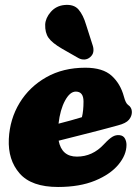

<svg xmlns="http://www.w3.org/2000/svg" viewBox="-20 -751 569 784"><path d="M496.5 -159.5Q496.5 -118.5 463.5 -78.8Q430.5 -39 367.8 -13.2Q305 12.5 217 12.5Q108.5 12.5 60.2 -42.8Q12 -98 16 -183.5Q20 -265 60 -330.8Q100 -396.5 168.8 -435.5Q237.5 -474.5 328.5 -474.5Q399.5 -474.5 435.8 -441.8Q472 -409 486 -356.5Q493 -330 502.5 -323Q518.5 -312.5 518.5 -293.5Q518.5 -276.5 506.5 -262Q494.5 -247.5 461.5 -239Q431.5 -230.5 390 -219.8Q348.5 -209 303.8 -197.8Q259 -186.5 219.5 -176.5Q232 -111.5 294 -111.5Q358 -111.5 404.5 -162Q425 -184 439 -192.5Q453 -201 469 -199Q484 -197 490.2 -185.2Q496.5 -173.5 496.5 -159.5ZM289.5 -377Q265.5 -377 245.5 -340Q225.5 -303 219 -246Q244.5 -252.5 269.8 -259.5Q295 -266.5 314.5 -272.5Q321 -298.5 321 -336.5Q321 -377 289.5 -377ZM331.5 -650 359 -564Q363 -551 361 -539Q359 -527 348 -517.5Q337.5 -508.5 324.5 -508Q311.5 -507.5 300 -514L233.5 -552Q193 -575.5 178.2 -596.5Q163.5 -617.5 164.5 -651Q166 -678 187.5 -702.5Q209 -727 242.5 -730.5Q281.5 -734.5 300.8 -712Q320 -689.5 331.5 -650Z"/></svg>

Font: Fraunces 72pt SuperSoft Black
Style: Italic
Weight: 900
Italic angle: -16°
Version: Version 1.000;[b76b70a41]